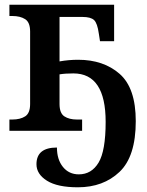

<svg xmlns="http://www.w3.org/2000/svg" viewBox="-20 -556 624 816"><path d="M135 142Q135 71 222 71Q222 122 247.5 153.5Q273 185 315 185Q369 185 399 135Q429 85 429 -38Q429 -244 292 -244Q257 -244 233 -240V-114Q233 -75 253.5 -61.5Q274 -48 307 -48H329V0H20V-48H32Q66 -48 87 -61.5Q108 -75 108 -114V-422Q108 -461 87 -474.5Q66 -488 32 -488H20V-536H465V-381H405L400 -413Q394 -457 380 -470.5Q366 -484 330 -484H233V-295Q272 -302 312 -302Q420 -302 488.5 -242Q557 -182 557 -41Q557 109 488 174.5Q419 240 311 240Q224 240 179.5 212Q135 184 135 142Z"/></svg>

Font: Noto Serif SemiBold
Style: Regular
Weight: 600
Designer: Monotype Design Team
Foundry: Monotype Imaging Inc.
Version: Version 1.001